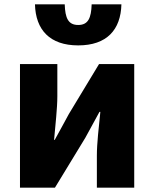

<svg xmlns="http://www.w3.org/2000/svg" viewBox="-20 -864 710 884"><path d="M72 0H233L373 -230C391 -262 419 -315 438 -349H442C435 -279 426 -204 426 -148V0H598V-569H436L297 -339C280 -306 250 -254 232 -220H229C235 -289 244 -365 244 -421V-569H72ZM340 -655C472 -655 536 -727 539 -844H402C400 -781 386 -749 340 -749C294 -749 280 -781 278 -844H141C144 -727 209 -655 340 -655Z"/></svg>

Font: Noto Sans CJK TC Black
Style: Regular
Weight: 900
Designer: Ryoko NISHIZUKA 西塚涼子 (kana, bopomofo & ideographs); Paul D. Hunt (Latin, Greek & Cyrillic); Sandoll Communications 산돌커뮤니
Foundry: Adobe
Version: Version 2.004;hotconv 1.0.118;makeotfexe 2.5.65603